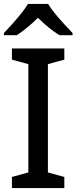

<svg xmlns="http://www.w3.org/2000/svg" viewBox="-22 -962 391 982"><path d="M307 0H39V-57L123 -80V-634L39 -657V-714H307V-657L223 -634V-80L307 -57ZM224 -942Q237 -920 259.5 -892.5Q282 -865 306.5 -838.5Q331 -812 349 -793V-782H282Q256 -798 227.5 -821Q199 -844 172 -871Q145 -844 117.5 -821.5Q90 -799 64 -782H-2V-793Q17 -813 40.5 -839Q64 -865 86 -892.5Q108 -920 121 -942Z"/></svg>

Font: Noto Sans Sundanese Medium
Style: Regular
Weight: 500
Version: Version 2.003